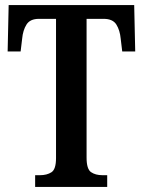

<svg xmlns="http://www.w3.org/2000/svg" viewBox="-20 -734 561 754"><path d="M118 0V-46H137Q164 -46 182 -57.5Q200 -69 200 -113V-660H133Q98 -660 84 -637.5Q70 -615 67 -582L61 -532H10L14 -714H507L511 -532H460L454 -582Q451 -615 437 -637.5Q423 -660 387 -660H320V-115Q320 -70 337.5 -58Q355 -46 382 -46H401V0Z"/></svg>

Font: Noto Serif Myanmar ExtraCondensed SemiBold
Style: Regular
Weight: 600
Width: 2
Designer: Ben Mitchell and the Monotype Design Team
Foundry: Monotype Imaging Inc.
Version: Version 2.106; ttfautohint (v1.8.4.7-5d5b)